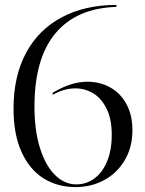

<svg xmlns="http://www.w3.org/2000/svg" viewBox="-20 -745 588 780"><path d="M35 -304Q35 -435 85.5 -529.5Q136 -624 230.5 -674.5Q325 -725 453 -725V-717Q291 -712 205.5 -610Q120 -508 120 -312Q120 -215 142.5 -143.5Q165 -72 203.5 -34Q242 4 290 4Q331 4 363.5 -20Q396 -44 415 -89.5Q434 -135 434 -197Q434 -261 413 -303.5Q392 -346 358.5 -366Q325 -386 286 -386Q241 -386 194 -360V-368Q268 -413 335 -413Q386 -413 427.5 -390Q469 -367 493.5 -322.5Q518 -278 518 -216Q518 -147 487 -94.5Q456 -42 403.5 -13.5Q351 15 287 15Q214 15 157.5 -20Q101 -55 68 -126.5Q35 -198 35 -304Z"/></svg>

Font: Nyght Serif Light
Style: Regular
Weight: 300
Designer: Maksym Kobuzan
Version: Version 0.410